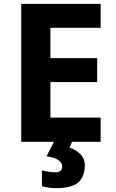

<svg xmlns="http://www.w3.org/2000/svg" viewBox="-20 -734 600 994"><path d="M501 0H90V-714H501V-590H241V-433H483V-309H241V-125H501ZM419 122Q419 178 386.5 209Q354 240 268 240Q246 240 228.5 237Q211 234 197 230V148Q211 152 231.5 155Q252 158 267 158Q281 158 291.5 151.5Q302 145 302 128Q302 110 284 96Q266 82 221 75L259 0H353L340 30Q370 40 394.5 62.5Q419 85 419 122Z"/></svg>

Font: RS Noto Sans
Style: Bold
Weight: 700
Designer: Monotype Design Team
Foundry: Monotype Imaging Inc.
Version: Version 3.10